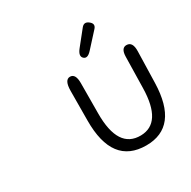

<svg xmlns="http://www.w3.org/2000/svg" viewBox="-508 -1243 1465 1475"><g transform="rotate(-30 224.5 -505.5)"><path d="M468.8 -1016.1Q505.4 -987.3 475.6 -954.6L359.9 -827.6Q317.4 -780.8 289.6 -808.1Q263.2 -834 303.2 -883.8L404.8 -1010.7Q432.6 -1045.4 468.8 -1016.1ZM-286.6 -976.1ZM627.4 -725.1Q681.2 -724.1 678.7 -640.1L671.4 -363.3Q661.1 20 374.5 19.5Q75.7 19 78.1 -372.1L79.6 -634.3Q80.1 -731.4 129.4 -731.4Q178.2 -731 177.7 -646.5L176.3 -379.4Q174.3 -64.5 377 -67.9Q565.4 -70.8 571.8 -373.5L577.6 -650.4Q579.1 -726.1 627.4 -725.1Z"/></g></svg>

Font: Comic Relief LRS
Style: Regular
Weight: 400
Designer: Jeff Davis
Foundry: Loudifier
Version: Version 1.0